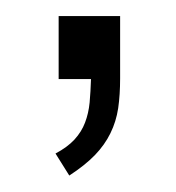

<svg xmlns="http://www.w3.org/2000/svg" viewBox="-20 -98 218 238"><path d="M128.9 -1Q128.9 19.5 126.5 36.1Q124 52.7 116.9 67.1Q109.9 81.5 97.7 94.2Q85.4 106.9 65.9 119.6L48.8 92.3Q63.5 84.5 72.3 75Q81.1 65.4 85.4 54Q89.8 42.5 91.1 29.1Q92.3 15.6 92.8 0H52.7V-78.1H128.9Z"/></svg>

Font: SengPathom
Style: Regular
Weight: 400
Designer: John M. Durdin
Foundry: Lao Script for Windows
Version: Version 1.300